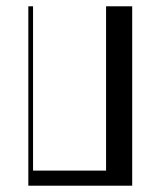

<svg xmlns="http://www.w3.org/2000/svg" viewBox="-20 -590 510 610"><path d="M70 -570H85V-48H317V-570H400V0H70Z"/></svg>

Font: Facade Sud
Style: Regular
Weight: 100
Designer: Éléonore Fines
Foundry: Velvetyne Type Foundry
Version: Version 1.001;Glyphs 3.2 (3202)